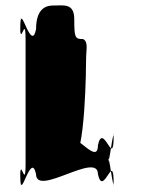

<svg xmlns="http://www.w3.org/2000/svg" viewBox="-20 -723 587 698"><path d="M176 -703C156 -703 111 -701 111 -616C93 -531 55 -712 55 -636C55 -551 53 -719 53 -634C53 -538 73 -681 73 -578V-127C73 -24 53 -168 53 -72C53 13 55 -155 55 -70C55 7 93 -175 111 -90C111 -5 336 -175 336 -90C354 -5 392 -166 392 -70C392 15 394 -157 394 -72C394 5 374 -194 374 -127V-157C374 -90 394 -289 394 -213C394 -128 392 -300 392 -215C392 -119 354 -280 336 -195C336 -110 230 -280 230 -195C212 -110 173 -273 173 -178C173 -93 175 -260 175 -175C175 -98 194 -127 243 -144C291 -144 293 -491 293 -508C293 -543 302 -571 282 -581C253 -581 250 -585 250 -653C250 -712 212 -703 176 -703Z"/></svg>

Font: Hussar Przerywany
Style: Regular
Weight: 400
Foundry: Cannot Into Space Fonts
Version: Version 0.982